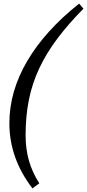

<svg xmlns="http://www.w3.org/2000/svg" viewBox="-20 -851 483 1065"><path d="M443 -803Q359 -718 298.5 -637.5Q238 -557 198.5 -473.5Q159 -390 140.5 -298.5Q122 -207 122 -101Q122 -25 140.5 40Q159 105 198 166L160 194Q32 27 32 -167Q32 -344 131 -512.5Q230 -681 419 -831Z"/></svg>

Font: SVN-Libre Baskerville
Style: Italic
Weight: 400
Italic angle: -14°
Designer: Pablo Impallari, Rodrigo Fuenzalida
Foundry: Pablo Impallari, Rodrigo Fuenzalida
Version: Version 1.000; ttfautohint (v1.8.4)